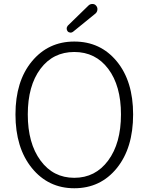

<svg xmlns="http://www.w3.org/2000/svg" viewBox="-20 -956 766 988"><path d="M362.3 12.7Q228.5 12.7 144 -91.3Q59.6 -195.3 59.6 -367.2Q59.6 -538.1 144 -640.1Q228.5 -742.2 362.3 -742.2Q497.1 -742.2 581.1 -640.1Q665 -538.1 665 -367.2Q665 -194.3 581.1 -90.8Q497.1 12.7 362.3 12.7ZM362.3 -41Q470.7 -41 536.6 -129.9Q602.5 -218.8 602.5 -367.2Q602.5 -514.6 537.1 -601.6Q471.7 -688.5 362.3 -688.5Q252.9 -688.5 188 -601.6Q123 -514.6 123 -367.2Q123 -218.8 188.5 -129.9Q253.9 -41 362.3 -41ZM356.4 -793Q350.6 -788.1 343.8 -788.1Q342.8 -788.1 341.8 -788.1Q333 -789.1 328.1 -794.9Q323.2 -800.8 323.2 -808.6Q323.2 -817.4 329.1 -824.2L436.5 -928.7Q444.3 -935.5 455.1 -935.5Q456.1 -935.5 456.1 -935.5Q467.8 -935.5 474.6 -926.8Q481.4 -918.9 481.4 -909.2Q481.4 -895.5 471.7 -886.7Z"/></svg>

Font: irohamaru Light
Style: Regular
Weight: 200
Designer: [Source Han Sans]
Ryoko NISHIZUKA  (kana & ideographs); Paul D. Hunt (Latin, Greek & Cyrillic); Wenlong ZHANG  (bopomofo
Version: Version 1.01